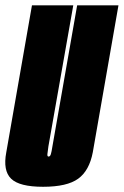

<svg xmlns="http://www.w3.org/2000/svg" viewBox="-44 -695 463 718"><path d="M117 3.5Q207 3.5 248.5 -26.8Q290 -57 303 -125.5L399 -675H244.5L152 -147.5Q149 -127.5 146.2 -118.5Q143.5 -109.5 137.5 -109.5Q132.5 -109.5 133.2 -118.5Q134 -127.5 137 -147.5L230 -675H75.5L-20.5 -125.5Q-33.5 -57 -2.5 -26.8Q28.5 3.5 117 3.5Z"/></svg>

Font: Anybody UltraCondensed ExtraBold
Style: Italic
Weight: 800
Width: 1
Italic angle: -10°
Version: Version 1.113;gftools[0.9.25]